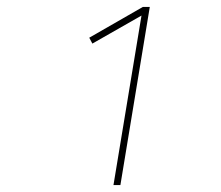

<svg xmlns="http://www.w3.org/2000/svg" viewBox="-20 -858 640 555"><path d="M308 -323 389 -813 247 -732 238 -749 393 -838H413L328 -323Z"/></svg>

Font: Iosevka Thin Extended Oblique
Style: Regular
Weight: 100
Width: 7
Italic angle: -9°
Monospace: yes
Designer: Belleve Invis
Foundry: Belleve Invis
Version: Version 32.5.0; ttfautohint (v1.8.4)